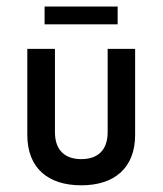

<svg xmlns="http://www.w3.org/2000/svg" viewBox="-20 -552 491 580"><path d="M114.7 -478.5H335.4V-532.2H114.7ZM225.6 7.8C325.2 7.8 388.2 -44.4 388.2 -144.5V-404.3H305.2V-152.8C305.2 -95.2 272 -71.3 225.6 -71.3C179.2 -71.3 146 -95.2 146 -152.8V-404.3H62.5V-144.5C62.5 -44.4 125 7.8 225.6 7.8Z"/></svg>

Font: Now Medium
Style: Regular
Weight: 500
Designer: Alfredo Marco Pradil
Foundry: Alfredo Marco Pradil
Version: Version 1.200;hotconv 1.0.109;makeotfexe 2.5.65596